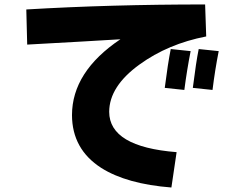

<svg xmlns="http://www.w3.org/2000/svg" viewBox="-20 -792 1040 862"><path d="M961.9 -562.5Q945.3 -478.5 934.1 -388.2L845.7 -397.5Q860.4 -514.6 872.1 -571.8ZM835.9 -562.5Q819.3 -478.5 807.6 -388.2L719.7 -397.5Q733.4 -505.9 746.6 -571.8ZM905.8 -628.4Q734.4 -595.2 606.4 -502.4Q470.7 -404.3 470.2 -290Q470.7 -132.8 772.9 -108.9L749.5 49.8Q548.8 34.2 434.6 -38.1Q303.7 -122.1 303.2 -275.4Q303.7 -470.2 520.5 -615.7Q370.1 -606.4 102.1 -591.8L98.1 -749.5Q477.5 -772 900.9 -772Z"/></svg>

Font: Droid Sans
Style: Regular
Weight: 400
Foundry: Ascender Corporation
Version: Version 1.00 build 114